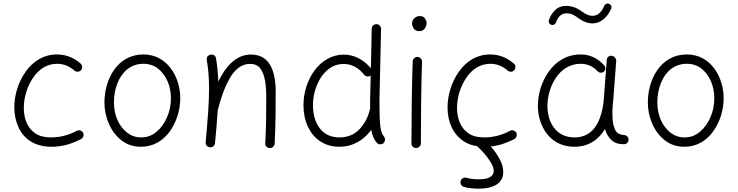

<svg xmlns="http://www.w3.org/2000/svg" viewBox="-20 -832 4282 1114"><path d="M450.2 -425.3C460 -436.5 458.5 -454.1 447.3 -463.4C409.7 -496.6 363.8 -516.1 309.6 -516.1C233.9 -516.1 172.4 -477.1 129.4 -417C86.4 -356.4 63 -280.8 63 -208.5C63 -168.5 70.8 -131.3 85.9 -96.7C116.2 -27.3 179.2 19.5 279.3 19.5C343.3 19.5 395.5 2.4 446.8 -23.4C460.4 -28.8 468.8 -43.9 463.4 -58.1C459 -71.8 442.4 -80.1 428.7 -74.7C385.3 -50.8 334 -34.7 275.9 -34.7C237.8 -34.7 207 -42.5 184.1 -58.6C137.7 -90.3 118.2 -145.5 118.2 -206.1C118.2 -266.6 137.2 -329.1 170.9 -379.4C204.1 -429.7 252 -461.9 310.5 -461.9C351.1 -461.9 383.3 -447.3 412.1 -422.4C423.3 -412.6 440.9 -414.1 450.2 -425.3Z M812 -516.1C659.7 -516.1 585.9 -370.6 585.9 -237.3C585.9 -193.8 594.7 -152.8 611.8 -113.8C628.9 -74.2 653.3 -42.5 685.1 -17.6C716.8 7.3 754.4 19.5 798.8 19.5C871.1 19.5 927.7 -16.6 966.8 -71.8C1005.4 -126.5 1025.9 -195.8 1025.9 -262.7C1025.9 -382.8 952.6 -516.1 812 -516.1ZM812 -461.9C844.7 -461.9 873 -452.6 897 -434.1C944.3 -396.5 971.7 -332.5 971.7 -262.7C971.7 -223.1 964.4 -186.5 949.2 -151.9C934.1 -117.2 914.1 -88.9 888.2 -67.4C862.3 -45.4 832.5 -34.7 798.8 -34.7C768.6 -34.7 741.7 -43.9 717.8 -62C670.4 -98.6 641.1 -162.6 641.1 -237.3C641.1 -277.3 647.9 -314.5 661.1 -348.6C688 -417 739.7 -461.9 812 -461.9Z M1173.3 -6.8C1171.9 11.2 1184.1 21 1197.3 22.5C1210.9 23.9 1225.6 16.1 1227.5 -1.5C1234.9 -76.2 1239.7 -138.2 1243.2 -192.4L1243.7 -193.8C1259.3 -253.9 1280.3 -319.8 1310.1 -373C1339.4 -425.8 1378.9 -461.4 1430.2 -461.4C1456.5 -461.4 1476.6 -452.6 1490.2 -435.1C1517.6 -399.4 1524.9 -337.4 1524.9 -266.6C1524.9 -180.2 1524.4 -98.1 1519 0C1518.6 14.2 1528.3 26.9 1545.9 26.9C1563 26.9 1573.2 14.2 1573.7 0.5C1579.1 -108.4 1579.6 -206.1 1579.6 -306.2C1579.6 -342.8 1575.2 -377.4 1566.4 -409.2C1548.8 -473.1 1508.3 -515.6 1435.5 -515.6C1348.6 -515.6 1288.1 -444.3 1246.6 -358.9C1245.1 -406.2 1240.7 -448.7 1233.4 -493.2C1231 -511.2 1213.9 -518.1 1199.7 -514.6C1187.5 -511.2 1177.2 -501.5 1179.7 -484.4C1189 -430.2 1192.9 -379.9 1192.9 -315.9C1192.9 -277.8 1191.4 -234.4 1188 -185.1C1184.6 -135.7 1179.7 -76.7 1173.3 -6.8Z M1974.6 -515.1C1833.5 -515.1 1740.7 -366.2 1740.7 -222.7C1740.7 -176.3 1749 -134.8 1766.1 -98.1C1799.3 -25.4 1863.3 19.5 1949.2 19.5C2027.8 19.5 2092.3 -20 2133.8 -78.6C2138.7 -48.8 2148.9 -23.9 2165 -4.9C2174.8 6.8 2192.4 8.8 2204.1 -0.5C2215.3 -10.3 2217.3 -27.8 2208 -39.6C2186.5 -66.4 2181.6 -100.6 2181.6 -249.5L2190.9 -664.1C2190.9 -679.2 2179.2 -691.4 2164.1 -691.9C2148.9 -691.9 2136.7 -680.2 2136.7 -665L2131.8 -436C2086.9 -489.3 2031.7 -515.1 1974.6 -515.1ZM1795.9 -222.2C1795.9 -262.2 1803.2 -300.3 1818.4 -336.9C1833 -373.5 1853.5 -403.3 1880.4 -426.3C1907.2 -449.2 1938.5 -460.9 1974.1 -460.9C2016.6 -460.9 2057.1 -441.9 2090.3 -401.4C2097.7 -389.2 2115.7 -384.3 2127.9 -392.1C2128.9 -392.6 2129.9 -393.6 2130.9 -394L2127.4 -250V-203.1L2127 -201.2C2116.7 -153.8 2096.2 -114.3 2065.9 -82.5C2035.6 -50.8 1997.1 -34.7 1950.2 -34.7C1900.9 -34.7 1863.3 -51.8 1836.4 -86.4C1809.6 -121.1 1795.9 -166 1795.9 -222.2Z M2370.6 -694.8C2370.6 -687.5 2373.5 -678.2 2379.9 -667.5C2386.2 -656.7 2397 -651.4 2413.1 -651.4C2426.3 -651.4 2437 -656.2 2444.3 -666.5C2451.7 -676.8 2455.1 -687 2455.1 -698.2C2455.1 -705.6 2452.1 -714.4 2446.3 -724.1C2439.9 -733.9 2429.7 -738.8 2415.5 -738.8C2389.6 -738.8 2370.6 -717.8 2370.6 -694.8ZM2402.8 -501.5H2401.4C2387.7 -501.5 2375 -490.7 2374.5 -475.6C2369.6 -360.8 2367.2 -101.6 2367.2 0C2367.2 15.1 2378.9 26.9 2394 26.9C2409.2 26.9 2421.9 15.1 2421.9 0C2421.9 -101.1 2423.8 -360.4 2428.7 -472.7V-474.1C2428.7 -487.8 2418 -501 2402.8 -501.5Z M2963.9 -425.3C2968.3 -430.2 2970.2 -436 2970.2 -442.4C2970.2 -444.3 2972.2 -454.1 2960.9 -463.4C2923.3 -496.6 2877.4 -516.1 2823.2 -516.1C2747.6 -516.1 2686 -477.1 2643.1 -417C2600.1 -356.4 2576.7 -280.8 2576.7 -208.5C2576.7 -128.4 2606 -55.2 2669.9 -12.7C2691.9 2 2717.8 11.7 2747.6 16.1C2758.8 25.9 2772 38.6 2786.1 54.2C2801.8 71.8 2815.4 90.3 2827.1 109.4C2838.9 128.4 2844.7 145 2844.7 160.2C2844.7 173.3 2838.4 185.1 2825.2 194.3C2812 203.6 2788.6 208.5 2754.9 208.5C2729.5 208.5 2702.1 204.1 2686.5 199.7C2684.1 198.7 2681.2 198.2 2678.7 198.2C2669.4 198.2 2656.7 204.1 2652.3 218.3C2651.9 220.7 2651.4 223.1 2651.4 225.6C2651.4 234.9 2657.2 248 2671.4 252.4C2695.3 259.3 2723.6 262.7 2756.3 262.7C2844.7 262.7 2899.9 230.5 2899.9 167.5C2899.9 141.6 2893.1 116.2 2878.9 90.8C2864.7 64.9 2848.6 41.5 2829.6 20.5L2827.1 18.1C2846.2 16.1 2864.3 12.7 2881.3 7.8C2908.2 0 2934.6 -10.3 2960.4 -23.4C2974.1 -28.8 2978.5 -41 2978.5 -48.8C2978.5 -51.8 2978 -54.7 2977.1 -58.1C2972.7 -71.8 2959 -76.2 2951.2 -76.2C2948.2 -76.2 2945.3 -75.7 2942.4 -74.7C2898.9 -50.8 2847.7 -34.7 2789.6 -34.7C2751.5 -34.7 2720.7 -42.5 2697.8 -58.6C2651.4 -90.3 2631.8 -145.5 2631.8 -206.1C2631.8 -266.6 2650.9 -329.1 2684.6 -379.4C2717.8 -429.7 2765.6 -461.9 2824.2 -461.9C2864.7 -461.9 2897 -447.3 2925.8 -422.4C2930.7 -418 2936.5 -416 2942.9 -416C2944.8 -416 2954.6 -414.1 2963.9 -425.3Z M3312.5 -34.7C3214.4 -34.7 3161.1 -109.9 3156.2 -206.1V-215.8C3156.2 -269 3170.9 -328.6 3204.1 -378.9C3237.3 -429.2 3286.6 -461.9 3349.6 -461.9C3391.1 -461.9 3423.8 -443.8 3443.8 -421.9C3453.1 -409.7 3463.9 -410.2 3467.3 -410.2C3472.7 -410.2 3478 -411.6 3482.4 -415C3493.7 -423.3 3492.2 -433.6 3492.2 -435.5C3492.2 -441.9 3490.2 -447.8 3485.8 -452.6C3452.1 -489.7 3407.7 -516.1 3349.1 -516.1C3269.5 -516.1 3206.5 -476.6 3163.6 -416C3120.6 -355.5 3101.1 -283.2 3101.1 -218.3V-206.5C3102.5 -165.5 3112.3 -127.9 3129.4 -93.8C3163.6 -24.9 3226.6 19.5 3312.5 19.5C3395 19.5 3453.1 -21.5 3489.7 -83.5C3497.1 -58.1 3509.3 -37.1 3526.4 -20.5C3543.5 -3.4 3567.9 4.9 3599.6 4.9C3614.7 4.9 3627 -6.8 3627 -22C3626.5 -38.1 3616.2 -45.4 3606 -47.9C3577.1 -49.3 3558.6 -59.1 3549.8 -77.6C3541 -95.7 3535.6 -117.7 3534.2 -143.1C3533.7 -152.8 3533.2 -163.1 3533.2 -173.3C3533.2 -178.7 3533.2 -195.3 3535.2 -221.2C3536.6 -230.5 3537.6 -240.2 3538.1 -250L3555.2 -478V-480.5C3555.2 -492.7 3544.4 -506.3 3529.3 -508.3C3527.8 -508.8 3526.9 -508.8 3525.4 -508.8C3514.2 -508.8 3502 -500 3500.5 -484.9L3483.4 -257.3C3480.5 -217.3 3472.7 -180.7 3460.4 -147C3435.5 -79.6 3389.2 -34.7 3312.5 -34.7ZM3178.7 -688C3181.2 -687.5 3183.1 -687 3185.5 -687C3191.9 -687 3202.1 -690.9 3206.1 -702.1C3215.3 -729 3233.9 -754.9 3267.1 -754.9C3294.9 -754.9 3314.9 -742.2 3335.9 -726.6C3363.3 -706.5 3390.6 -696.3 3417.5 -696.3C3462.9 -696.3 3502.4 -728 3525.9 -781.2C3527.3 -784.2 3527.8 -787.1 3527.8 -789.6C3527.8 -795.4 3525.4 -805.2 3514.2 -809.6C3511.7 -811 3508.8 -811.5 3506.3 -811.5C3500.5 -811.5 3490.2 -809.1 3485.8 -797.9C3471.7 -764.2 3450.2 -740.2 3417.5 -740.2C3400.4 -740.2 3381.8 -747.1 3362.3 -761.2C3336.4 -780.3 3305.7 -797.9 3265.1 -797.9C3238.8 -797.9 3217.3 -789.6 3200.7 -773.4C3184.1 -756.8 3171.9 -737.3 3164.6 -714.8C3164.1 -712.9 3163.6 -710.9 3163.6 -708.5C3163.6 -702.1 3167.5 -691.4 3178.7 -688Z M3964.8 -516.1C3812.5 -516.1 3738.8 -370.6 3738.8 -237.3C3738.8 -193.8 3747.6 -152.8 3764.6 -113.8C3781.7 -74.2 3806.2 -42.5 3837.9 -17.6C3869.6 7.3 3907.2 19.5 3951.7 19.5C4023.9 19.5 4080.6 -16.6 4119.6 -71.8C4158.2 -126.5 4178.7 -195.8 4178.7 -262.7C4178.7 -382.8 4105.5 -516.1 3964.8 -516.1ZM3964.8 -461.9C3997.6 -461.9 4025.9 -452.6 4049.8 -434.1C4097.2 -396.5 4124.5 -332.5 4124.5 -262.7C4124.5 -223.1 4117.2 -186.5 4102.1 -151.9C4086.9 -117.2 4066.9 -88.9 4041 -67.4C4015.1 -45.4 3985.4 -34.7 3951.7 -34.7C3921.4 -34.7 3894.5 -43.9 3870.6 -62C3823.2 -98.6 3793.9 -162.6 3793.9 -237.3C3793.9 -277.3 3800.8 -314.5 3814 -348.6C3840.8 -417 3892.6 -461.9 3964.8 -461.9Z"/></svg>

Font: Mikhak Light
Style: Regular
Weight: 300
Designer: Amin Abedi
Version: Version 3.2